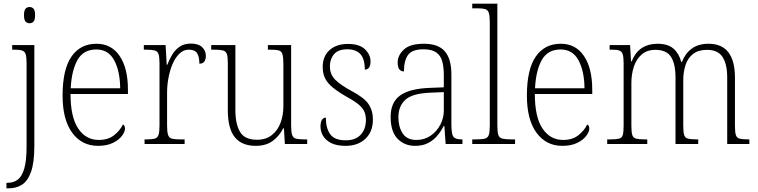

<svg xmlns="http://www.w3.org/2000/svg" viewBox="-20 -780 4105 1040"><path d="M140 -654Q127 -654 118.5 -663Q110 -672 110 -698Q110 -724 118.5 -733Q127 -742 140 -742Q153 -742 161.5 -733Q170 -724 170 -698Q170 -672 161.5 -663Q153 -654 140 -654ZM15 240V210H23Q55 210 77.5 192Q100 174 112 131Q124 88 124 12V-436Q124 -470 119 -486Q114 -502 99.5 -506.5Q85 -511 59 -511H46V-536H166V11Q166 101 148 151Q130 201 99 220.5Q68 240 28 240Z M511 10Q423 10 371 -61Q319 -132 319 -262Q319 -404 367 -473.5Q415 -543 503 -543Q583 -543 628 -477Q673 -411 673 -294V-271H362Q362 -146 403.5 -84Q445 -22 515 -22Q566 -22 598 -47.5Q630 -73 646 -106Q657 -100 657 -84Q657 -66 640.5 -44Q624 -22 591.5 -6Q559 10 511 10ZM631 -302Q630 -395 598.5 -453.5Q567 -512 502 -512Q432 -512 400 -455.5Q368 -399 363 -302Z M763 0V-25H775Q803 -25 818 -29Q833 -33 838.5 -49Q844 -65 844 -101V-438Q844 -472 838.5 -487.5Q833 -503 817 -507Q801 -511 769 -511H759V-536H877L883 -429H886Q897 -457 912.5 -483.5Q928 -510 953 -527Q978 -544 1014 -544Q1054 -544 1074.5 -525Q1095 -506 1095 -477Q1095 -459 1087 -447Q1079 -435 1060 -435Q1060 -473 1047.5 -492Q1035 -511 1002 -511Q975 -511 953 -490.5Q931 -470 916 -436Q901 -402 893 -360.5Q885 -319 885 -278V-100Q885 -65 890.5 -49Q896 -33 911 -29Q926 -25 954 -25H980V0Z M1365 10Q1290 10 1252 -36.5Q1214 -83 1214 -184V-439Q1214 -473 1208.5 -488Q1203 -503 1187 -507Q1171 -511 1139 -511H1124V-536H1255V-183Q1255 -109 1280 -66Q1305 -23 1372 -23Q1420 -23 1452 -48Q1484 -73 1499.5 -114.5Q1515 -156 1515 -205V-433Q1515 -469 1510 -486Q1505 -503 1489.5 -507Q1474 -511 1441 -511H1431V-536H1557V-99Q1557 -65 1562.5 -49Q1568 -33 1583 -29Q1598 -25 1627 -25H1644V0H1523L1518 -85H1514Q1493 -43 1457 -16.5Q1421 10 1365 10Z M1852 10Q1802 10 1772 -6Q1742 -22 1729 -46Q1716 -70 1716 -94Q1716 -120 1724.5 -131.5Q1733 -143 1745 -143Q1745 -86 1768.5 -53Q1792 -20 1853 -20Q1906 -20 1934 -50.5Q1962 -81 1962 -130Q1962 -154 1954.5 -173Q1947 -192 1926.5 -210.5Q1906 -229 1866 -251Q1815 -280 1785 -304Q1755 -328 1741.5 -354.5Q1728 -381 1728 -418Q1728 -475 1765 -508.5Q1802 -542 1865 -542Q1927 -542 1957 -513Q1987 -484 1987 -448Q1987 -403 1956 -403Q1956 -461 1932 -487Q1908 -513 1861 -513Q1812 -513 1789.5 -486.5Q1767 -460 1767 -421Q1767 -377 1795.5 -348.5Q1824 -320 1881 -289Q1952 -252 1976 -216.5Q2000 -181 2000 -133Q2000 -67 1959.5 -28.5Q1919 10 1852 10Z M2228 10Q2171 10 2133.5 -28.5Q2096 -67 2096 -147Q2096 -226 2147.5 -263Q2199 -300 2308 -304L2384 -307V-371Q2384 -416 2375.5 -447.5Q2367 -479 2343 -496Q2319 -513 2274 -513Q2212 -513 2190 -482Q2168 -451 2168 -393Q2134 -393 2134 -442Q2134 -480 2167.5 -511.5Q2201 -543 2276 -543Q2354 -543 2389.5 -502Q2425 -461 2425 -377V-109Q2425 -56 2435 -40.5Q2445 -25 2481 -25H2485V0H2394L2387 -97H2383Q2370 -71 2350 -46.5Q2330 -22 2300.5 -6Q2271 10 2228 10ZM2236 -22Q2279 -22 2312.5 -45Q2346 -68 2365 -104.5Q2384 -141 2384 -181V-281L2311 -278Q2213 -274 2175.5 -239.5Q2138 -205 2138 -145Q2138 -93 2161 -57.5Q2184 -22 2236 -22Z M2538 0V-25H2556Q2590 -25 2606 -29Q2622 -33 2627.5 -48.5Q2633 -64 2633 -98V-660Q2633 -695 2627.5 -711Q2622 -727 2607 -731Q2592 -735 2564 -735H2538V-760H2674V-98Q2674 -64 2679.5 -48.5Q2685 -33 2701.5 -29Q2718 -25 2751 -25H2770V0Z M3026 10Q2938 10 2886 -61Q2834 -132 2834 -262Q2834 -404 2882 -473.5Q2930 -543 3018 -543Q3098 -543 3143 -477Q3188 -411 3188 -294V-271H2877Q2877 -146 2918.5 -84Q2960 -22 3030 -22Q3081 -22 3113 -47.5Q3145 -73 3161 -106Q3172 -100 3172 -84Q3172 -66 3155.5 -44Q3139 -22 3106.5 -6Q3074 10 3026 10ZM3146 -302Q3145 -395 3113.5 -453.5Q3082 -512 3017 -512Q2947 -512 2915 -455.5Q2883 -399 2878 -302Z M3269 0V-25H3286Q3318 -25 3333.5 -29Q3349 -33 3353.5 -49Q3358 -65 3358 -99V-436Q3358 -470 3353 -486Q3348 -502 3334 -506.5Q3320 -511 3292 -511H3282V-536H3393L3398 -448H3402Q3422 -498 3457.5 -520.5Q3493 -543 3541 -543Q3598 -543 3628 -516.5Q3658 -490 3670 -445H3674Q3692 -491 3727.5 -517Q3763 -543 3818 -543Q3961 -543 3961 -359V-97Q3961 -64 3966 -48.5Q3971 -33 3986.5 -29Q4002 -25 4033 -25H4039V0H3919V-361Q3919 -432 3894 -471Q3869 -510 3810 -510Q3763 -510 3734.5 -488Q3706 -466 3693.5 -428.5Q3681 -391 3681 -345V-99Q3681 -64 3686 -48.5Q3691 -33 3706.5 -29Q3722 -25 3753 -25H3762V0H3639V-361Q3639 -434 3614.5 -472Q3590 -510 3530 -510Q3485 -510 3456 -485Q3427 -460 3413.5 -419Q3400 -378 3400 -331V-98Q3400 -64 3405 -48.5Q3410 -33 3426 -29Q3442 -25 3474 -25H3486V0Z"/></svg>

Font: Noto Serif SemiCondensed ExtraLight
Style: Regular
Weight: 200
Width: 4
Designer: Monotype Design Team
Foundry: Monotype Imaging Inc.
Version: Version 2.014